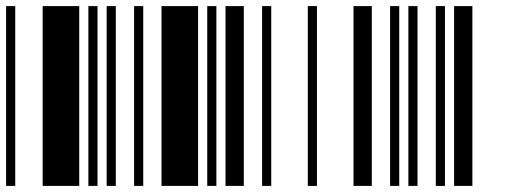

<svg xmlns="http://www.w3.org/2000/svg" viewBox="-20 -610 1690 630"><path d="M0 0V-590H30V0ZM120 0V-590H240V0ZM270 0V-590H300V0Z M330 0V-590H360V0ZM420 0V-590H450V0ZM510 0V-590H630V0Z M660 0V-590H690V0ZM720 0V-590H780V0ZM840 0V-590H870V0Z M990 0V-590H1020V0ZM1140 0V-590H1200V0ZM1260 0V-590H1290V0Z M1320 0V-590H1350V0ZM1410 0V-590H1440V0ZM1470 0V-590H1530V0Z"/></svg>

Font: Libre Barcode 128
Style: Regular
Weight: 400
Version: Version 1.005; ttfautohint (v1.8.3)